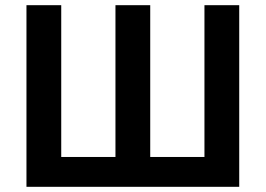

<svg xmlns="http://www.w3.org/2000/svg" viewBox="-20 -720 1024 740"><path d="M82 -700H216V-115H425V-700H559V-115H768V-700H902V0H82Z"/></svg>

Font: Tilda Sans Bold
Style: Regular
Weight: 700
Designer: ParaType Ltd
Foundry: ParaType Ltd
Version: Version 1.009